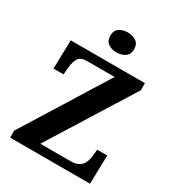

<svg xmlns="http://www.w3.org/2000/svg" viewBox="-216 -1066 1099 1197"><g transform="rotate(30 333.0 -467.5)"><path d="M42 0V-50L417 -653H220Q173 -653 157.5 -628Q142 -603 138 -562L133 -508H61L66 -714H600V-663L224 -61H440Q481 -61 503 -75.5Q525 -90 534 -113Q543 -136 545 -161L550 -206H622L617 0ZM350 -791Q314 -791 289.5 -808.5Q265 -826 265 -863Q265 -901 290 -918Q315 -935 351 -935Q385 -935 410.5 -918Q436 -901 436 -863Q436 -826 410.5 -808.5Q385 -791 350 -791Z"/></g></svg>

Font: Noto Serif Kannada
Style: Bold
Weight: 700
Version: Version 2.003